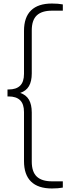

<svg xmlns="http://www.w3.org/2000/svg" viewBox="-20 -838 376 1088"><path d="M94.5 -311.5Q128 -300.5 144 -273Q160 -245.5 160 -200.5V78Q160 135.5 188.2 162.5Q216.5 189.5 274.5 189.5H336V225Q310 230 274 230Q196 230 156 191Q116 152 116 75V-203Q116 -248.5 94 -270Q72 -291.5 29 -291.5H22.5V-331H29Q72 -331 94 -352.5Q116 -374 116 -419.5V-663Q116 -740 156 -779Q196 -818 274 -818Q310 -818 336 -813V-777.5H274.5Q216.5 -777.5 188.2 -750.5Q160 -723.5 160 -666V-422Q160 -377 144 -349.8Q128 -322.5 94.5 -311.5Z"/></svg>

Font: Encode Sans Semi Condensed ExLight
Style: Regular
Weight: 275
Width: 4
Designer: Multiple Designers
Foundry: Impallari Type
Version: Version 2.000